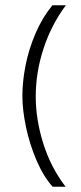

<svg xmlns="http://www.w3.org/2000/svg" viewBox="-20 -713 312 737"><path d="M65.9 -344.2Q65.9 -399.9 78.1 -461.9Q90.3 -523.9 116.2 -584.5Q142.1 -645 181.2 -692.9H232.9Q177.2 -618.2 147.2 -526.9Q117.2 -435.5 117.2 -342.8Q117.2 -253.4 146.5 -161.1Q175.8 -68.8 231.9 3.9H182.1Q147 -35.2 120.4 -96.9Q93.8 -158.7 79.8 -225.1Q65.9 -291.5 65.9 -344.2Z"/></svg>

Font: Acari Sans Light
Style: Regular
Weight: 300
Designer: Alfredo Marco Pradil and Stefan Peev
Foundry: Hanken Design Co.
Version: Version 1.045;January 11, 2019;FontCreator 11.5.0.2425 64-bi